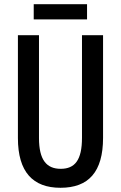

<svg xmlns="http://www.w3.org/2000/svg" viewBox="-20 -881 574 911"><path d="M393 -861H140V-789H393ZM469 -227V-714H369V-227C369 -121 335 -80 268 -80C201 -80 165 -122 165 -226V-714H65V-226C65 -65 136 10 267 10C400 10 469 -65 469 -227Z"/></svg>

Font: Noto Sans Arabic ExtCond Med
Style: Regular
Weight: 500
Width: 2
Designer: Monotype Design Team, Nadine Chahine, Nizar Qandah and Khaled Hosny
Foundry: Monotype Imaging Inc.
Version: Version 2.012